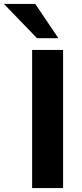

<svg xmlns="http://www.w3.org/2000/svg" viewBox="-85 -960 421 980"><path d="M79 0V-705H237V0ZM104 -765 -65 -940H95L213 -765Z"/></svg>

Font: Nunito Sans 10pt ExtraBold
Style: Regular
Weight: 800
Designer: Vernon Adams
Foundry: Vernon Adams
Version: Version 3.101;gftools[0.9.27]